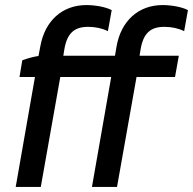

<svg xmlns="http://www.w3.org/2000/svg" viewBox="-20 -738 762 758"><path d="M68 -500 57 -434H118L42 0H141L218 -434H419L343 0H442L519 -434H671L686 -518H531L535 -543C546 -608 575 -632 629 -632C658 -632 685 -626 707 -615L722 -698C698 -711 655 -718 622 -718C528 -718 458 -657 440 -554L434 -518H230L234 -543C245 -608 274 -632 328 -632C357 -632 384 -626 406 -615L421 -698C397 -711 354 -718 321 -718C227 -718 157 -657 139 -554L132 -517C111 -514 87 -507 68 -500Z"/></svg>

Font: Fixel Display 20240404 Medium
Style: Italic
Weight: 500
Italic angle: -10°
Designer: AlfaBravo + MacPaw
Foundry: Kyrylo Tkachov, Marchela Mozhyna, Serhii Makarenko, Maria Weinstein, Zakhar Kryvoshyya
Version: Version 1.211;Glyphs 3.2 (3225)